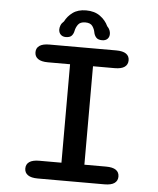

<svg xmlns="http://www.w3.org/2000/svg" viewBox="-55 -837 729 884"><g transform="rotate(5 309.5 -395.0)"><path d="M152.5 0Q122 0 106.8 -10.8Q91.5 -21.5 91.5 -41Q91.5 -61 106.8 -71.5Q122 -82 152.5 -82H255V-537H152.5Q122 -537 106.8 -547.8Q91.5 -558.5 91.5 -578.5Q91.5 -598 106.8 -608.5Q122 -619 152.5 -619H461Q492 -619 507 -608.5Q522 -598 522 -578.5Q522 -558.5 507 -547.8Q492 -537 461 -537H361V-82H461Q492 -82 507 -71.5Q522 -61 522 -41Q522 -21.5 507 -10.8Q492 0 461 0ZM392 -660Q373 -660 364.5 -669.8Q356 -679.5 353.5 -693Q351 -708 341.5 -721.5Q332 -735 308.5 -735Q285 -735 275.2 -721.5Q265.5 -708 262.5 -693Q260 -679 251.8 -669.5Q243.5 -660 224 -660Q209.5 -660 200.5 -669Q191.5 -678 191.5 -693Q191.5 -701.5 195.5 -711.8Q199.5 -722 210 -731Q222 -755.5 246 -773Q270 -790.5 307.5 -790.5Q346.5 -790.5 372.2 -771.8Q398 -753 410 -726.5Q418.5 -718 422 -709Q425.5 -700 425.5 -692Q425.5 -677.5 416.8 -668.8Q408 -660 392 -660Z"/></g></svg>

Font: Sono ExtraLight Monospace Medium
Style: Regular
Weight: 500
Version: Version 2.112